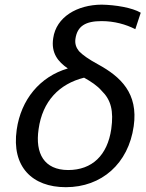

<svg xmlns="http://www.w3.org/2000/svg" viewBox="-20 -779 617 814"><path d="M259.3 14.6C410.6 14.6 524.4 -85 546.9 -244.1C566.9 -383.8 491.2 -453.6 397 -505.4C356.4 -527.3 329.6 -546.4 314.9 -562C302.7 -577.1 296.9 -593.8 299.8 -614.3C307.6 -668.9 343.3 -689.5 410.6 -689.5C464.8 -689.5 513.2 -675.8 553.7 -655.3L576.7 -725.1C540.5 -746.6 468.8 -758.3 411.1 -759.3C307.1 -758.8 218.3 -707 205.6 -617.2C195.8 -554.2 226.1 -517.1 267.6 -488.8C148.9 -454.1 68.8 -356.4 50.8 -229C28.3 -72.3 116.2 14.6 259.3 14.6ZM410.6 -394.5C450.7 -355.5 462.4 -309.1 451.7 -231.9C435.5 -121.1 371.1 -58.1 268.6 -58.1C167.5 -58.6 128.4 -127.9 143.6 -231.4C160.2 -350.6 231.4 -423.3 336.4 -449.7C366.2 -433.1 392.6 -415.5 410.6 -394.5Z"/></svg>

Font: Winston
Style: Italic
Weight: 400
Italic angle: -8.13011°
Designer: Vernon Adams, Kim Jin-seong, David Berlow, Cristiano Sobral
Foundry: The Winston Project Authors
Version: Version 3.004